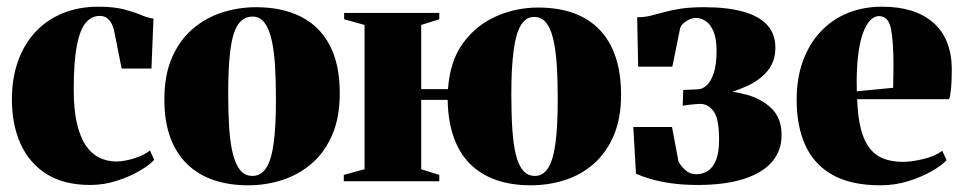

<svg xmlns="http://www.w3.org/2000/svg" viewBox="-20 -541 2870 573"><path d="M249 11Q171 11 119.2 -21.5Q67.5 -54 41.5 -111.5Q15.5 -169 15.5 -244Q15.5 -308 34 -359.2Q52.5 -410.5 86.5 -446.5Q120.5 -482.5 168 -501.8Q215.5 -521 273 -521Q320 -521 350.2 -513Q380.5 -505 401 -496.2Q421.5 -487.5 438 -485.5L432 -336.5H343L321.5 -444.5Q318.5 -460.5 312.5 -471.5Q306.5 -482.5 298 -488Q289.5 -493.5 277.5 -493.5Q252.5 -493.5 235.2 -472.2Q218 -451 209 -402.8Q200 -354.5 200 -273.5Q200 -214 209.5 -173Q219 -132 236.2 -106.8Q253.5 -81.5 277 -70.2Q300.5 -59 328 -59Q341 -59 359.2 -62.8Q377.5 -66.5 396 -74Q414.5 -81.5 427.5 -92L440 -64Q427 -49 397.2 -31.5Q367.5 -14 328.8 -1.5Q290 11 249 11Z M470.5 -244Q470.5 -316.5 493 -368.5Q515.5 -420.5 554.2 -454Q593 -487.5 642 -503.5Q691 -519.5 744 -519.5Q822 -519.5 878 -491.2Q934 -463 964 -406Q994 -349 994 -262.5Q994 -190.5 971.5 -138.5Q949 -86.5 910.5 -53.2Q872 -20 823 -4Q774 12 720.5 12Q664 12 618 -3.5Q572 -19 539 -50.8Q506 -82.5 488.2 -130.8Q470.5 -179 470.5 -244ZM733.5 -16Q759 -16 774.5 -39.8Q790 -63.5 796.8 -114Q803.5 -164.5 803.5 -244.5Q803.5 -299 800.8 -344.2Q798 -389.5 790.5 -422.5Q783 -455.5 769.2 -473.5Q755.5 -491.5 734 -491.5Q706.5 -491.5 690.5 -468Q674.5 -444.5 667.8 -393.8Q661 -343 661 -261Q661 -207.5 663.8 -162.8Q666.5 -118 674.2 -85Q682 -52 696.2 -34Q710.5 -16 733.5 -16Z M1564.5 12Q1505.5 12 1459.8 -4.2Q1414 -20.5 1382.2 -52.5Q1350.5 -84.5 1333.8 -132.2Q1317 -180 1316 -243H1237V-36L1291 -19V0H1006V-19L1068 -36V-466.5L1007 -483.5V-502.5H1291V-483.5L1237 -466.5V-275H1317Q1322.5 -358 1361.5 -411.8Q1400.5 -465.5 1460 -492Q1519.5 -518.5 1586 -518.5Q1646 -518.5 1692 -501.8Q1738 -485 1769.5 -452.2Q1801 -419.5 1817.2 -371Q1833.5 -322.5 1833.5 -258.5Q1833.5 -187.5 1811.5 -136.2Q1789.5 -85 1751.8 -52Q1714 -19 1665.5 -3.5Q1617 12 1564.5 12ZM1576.5 -16Q1601 -16 1616 -39.8Q1631 -63.5 1637.8 -114.2Q1644.5 -165 1644.5 -245.5Q1644.5 -306 1641.2 -351.8Q1638 -397.5 1630 -428.5Q1622 -459.5 1608.5 -475Q1595 -490.5 1574 -490.5Q1549.5 -490.5 1534.5 -465.8Q1519.5 -441 1512.8 -390Q1506 -339 1506 -260Q1506 -198 1509.2 -152Q1512.5 -106 1520.5 -75.8Q1528.5 -45.5 1542.2 -30.8Q1556 -16 1576.5 -16Z M2061.5 11Q2020 11 1985.2 6.2Q1950.5 1.5 1923.8 -6.2Q1897 -14 1878 -22.5L1870 -162H1985.5L2005 -58.5Q2012 -45.5 2025.5 -33.2Q2039 -21 2057.5 -21Q2077 -21 2092.5 -31Q2108 -41 2117 -63.5Q2126 -86 2126 -124Q2126 -187.5 2109.5 -209.2Q2093 -231 2070 -231Q2066 -231 2056 -230.2Q2046 -229.5 2035.2 -228.2Q2024.5 -227 2017.5 -225.5L2019 -272.5L2063.5 -274.5Q2077 -275 2089.5 -286.8Q2102 -298.5 2110.2 -323.5Q2118.5 -348.5 2118.5 -388.5Q2118.5 -425.5 2109.5 -447Q2100.5 -468.5 2086.2 -478Q2072 -487.5 2057 -487.5Q2043 -487.5 2028.5 -478.2Q2014 -469 2010 -458L1986.5 -342H1884.5L1881.5 -489.5Q1902.5 -489.5 1921.2 -494Q1940 -498.5 1961.2 -504.5Q1982.5 -510.5 2011.2 -515Q2040 -519.5 2081.5 -519.5Q2150.5 -519.5 2198 -506.2Q2245.5 -493 2269.8 -466.2Q2294 -439.5 2294 -398.5Q2294 -358 2271.2 -330Q2248.5 -302 2207.8 -283.5Q2167 -265 2113.5 -252.5L2119 -270.5Q2165 -270.5 2209.5 -258Q2254 -245.5 2283.2 -216.8Q2312.5 -188 2312.5 -138Q2312.5 -91 2283.8 -57.8Q2255 -24.5 2199.2 -6.8Q2143.5 11 2061.5 11Z M2607.5 12Q2520 12 2464.8 -19Q2409.5 -50 2383.5 -107.2Q2357.5 -164.5 2357.5 -242.5Q2357.5 -307 2376 -358.2Q2394.5 -409.5 2428.5 -446Q2462.5 -482.5 2509.2 -501.8Q2556 -521 2613 -521Q2710 -521 2764.5 -474Q2819 -427 2820.5 -337.5Q2820.5 -303 2818.5 -279.2Q2816.5 -255.5 2812.5 -245H2538Q2540 -191 2549.5 -155Q2559 -119 2576 -97.8Q2593 -76.5 2617.8 -67.2Q2642.5 -58 2674.5 -58Q2701 -58 2736 -66.5Q2771 -75 2792 -91L2805 -63Q2791.5 -48 2761.2 -30.5Q2731 -13 2691 -0.5Q2651 12 2607.5 12ZM2537 -268.5 2645.5 -279Q2646 -296.5 2646 -311.8Q2646 -327 2646.5 -344.5Q2646.5 -419 2638.8 -456Q2631 -493 2603 -493Q2590.5 -493 2578.2 -481.5Q2566 -470 2556 -443.8Q2546 -417.5 2540.8 -374.5Q2535.5 -331.5 2537 -268.5Z"/></svg>

Font: Merriweather 144pt Black
Style: Regular
Weight: 900
Version: Version 2.100